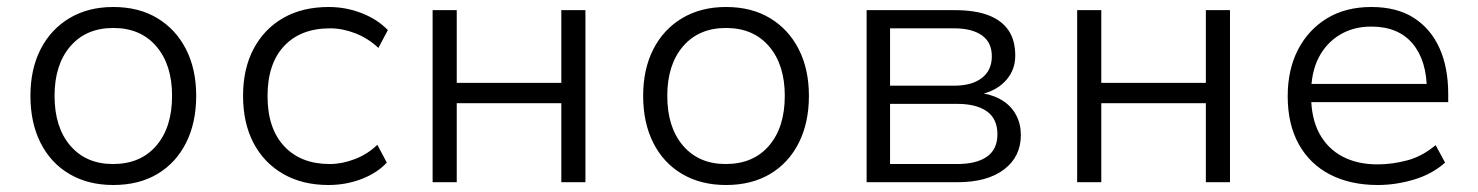

<svg xmlns="http://www.w3.org/2000/svg" viewBox="-20 -521 4226 549"><path d="M304 8Q232 8 178.5 -23.5Q125 -55 96 -112.5Q67 -170 67 -247Q67 -323 96 -380Q125 -437 178.5 -469Q232 -501 304 -501Q377 -501 430 -469Q483 -437 512 -380Q541 -323 541 -247Q541 -170 512 -112.5Q483 -55 430 -23.5Q377 8 304 8ZM303 -52Q382 -52 427 -104.5Q472 -157 472 -247Q472 -336 427 -388.5Q382 -441 304 -441Q226 -441 181 -388.5Q136 -336 136 -247Q136 -157 181 -104.5Q226 -52 303 -52Z M919 8Q845 8 790 -23.5Q735 -55 705 -112Q675 -169 675 -247Q675 -325 705.5 -382Q736 -439 790.5 -470Q845 -501 920 -501Q969 -501 1014 -483.5Q1059 -466 1089 -435L1062 -384Q1032 -412 995.5 -426Q959 -440 924 -440Q840 -440 792.5 -389.5Q745 -339 745 -246Q745 -154 792.5 -103Q840 -52 923 -52Q958 -52 994.5 -66Q1031 -80 1059 -107L1086 -56Q1058 -26 1013.5 -9Q969 8 919 8Z M1217 0V-492H1286V-284H1585V-492H1654V0H1585V-226H1286V0Z M2056 8Q1984 8 1930.5 -23.5Q1877 -55 1848 -112.5Q1819 -170 1819 -247Q1819 -323 1848 -380Q1877 -437 1930.5 -469Q1984 -501 2056 -501Q2129 -501 2182 -469Q2235 -437 2264 -380Q2293 -323 2293 -247Q2293 -170 2264 -112.5Q2235 -55 2182 -23.5Q2129 8 2056 8ZM2055 -52Q2134 -52 2179 -104.5Q2224 -157 2224 -247Q2224 -336 2179 -388.5Q2134 -441 2056 -441Q1978 -441 1933 -388.5Q1888 -336 1888 -247Q1888 -157 1933 -104.5Q1978 -52 2055 -52Z M2458 0V-492H2709Q2768 -492 2806 -477.5Q2844 -463 2863.5 -434.5Q2883 -406 2883 -362Q2883 -322 2858 -293Q2833 -264 2791 -253V-254Q2825 -248 2849 -232Q2873 -216 2886 -191Q2899 -166 2899 -135Q2899 -73 2851 -36.5Q2803 0 2718 0ZM2525 -52H2717Q2772 -52 2802 -73Q2832 -94 2832 -137Q2832 -181 2802 -202.5Q2772 -224 2717 -224H2525ZM2525 -276H2708Q2759 -276 2787.5 -298Q2816 -320 2816 -360Q2816 -400 2787.5 -420Q2759 -440 2708 -440H2525Z M3060 0V-492H3129V-284H3428V-492H3497V0H3428V-226H3129V0Z M3920 8Q3841 8 3783 -22Q3725 -52 3693.5 -109Q3662 -166 3662 -246Q3662 -321 3691 -378Q3720 -435 3773.5 -468Q3827 -501 3901 -501Q3974 -501 4022.5 -470Q4071 -439 4096 -383.5Q4121 -328 4121 -252V-229H3711V-281H4081L4060 -261Q4060 -348 4019 -396.5Q3978 -445 3901 -445Q3850 -445 3811 -421.5Q3772 -398 3750.5 -356Q3729 -314 3729 -255V-247Q3729 -183 3752.5 -139.5Q3776 -96 3818.5 -73.5Q3861 -51 3919 -51Q3961 -51 4004 -62.5Q4047 -74 4085 -106L4112 -56Q4075 -23 4023 -7.5Q3971 8 3920 8Z"/></svg>

Font: Nunito Sans 8pt Light
Style: Regular
Weight: 300
Version: Version 3.101;gftools[0.9.27]